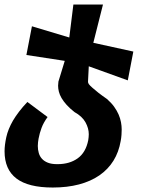

<svg xmlns="http://www.w3.org/2000/svg" viewBox="-25 -630 647 846"><path d="M207.5 196.3Q99.6 196.3 47.4 156.5Q-4.9 116.7 -4.9 36.6Q-4.9 9.8 2.7 -25.4Q10.3 -60.5 32.2 -98.6Q43.5 -117.7 59.3 -138.4Q75.2 -159.2 95.7 -180.7L184.6 -114.3Q166.5 -89.4 158 -66.2Q149.4 -43 145 -19.5Q143.6 -11.2 142.6 -3.4Q141.6 4.4 141.6 13.2Q141.6 29.3 145.8 43.9Q149.9 58.6 159.9 69.6Q169.9 80.6 186 86.9Q202.1 93.3 226.6 93.3H228.5Q281.7 93.3 317.4 67.6Q353 42 363.8 -12.2Q364.7 -19 365.5 -25.6Q366.2 -32.2 366.2 -38.6Q366.2 -64.5 351.8 -90.8Q337.4 -117.2 303.2 -136.2Q282.7 -152.3 268.8 -167.7Q254.9 -183.1 246.3 -197.8Q237.8 -212.4 234.4 -226.1Q231 -239.7 231 -252.4Q231 -260.7 232.4 -270.5L260.3 -361.8L91.3 -387.7L115.7 -514.2L280.3 -464.8L298.3 -609.9H428.7L386.2 -441.4L562.5 -402.8L538.1 -275.9L366.2 -337.9L362.8 -270.5Q362.3 -265.1 366.7 -259Q371.1 -252.9 382.3 -243.2Q393.1 -233.4 408.7 -221.2Q424.3 -209 446.3 -193.8Q465.3 -177.2 477.8 -159.9Q490.2 -142.6 497.6 -125.5Q504.9 -108.4 508.1 -91.6Q511.2 -74.7 511.2 -59.6Q511.2 -49.8 510.3 -35.6Q509.3 -21.5 506.8 -8.8Q498.5 40 474.9 78.1Q451.2 116.2 413.1 142.6Q375 168.9 323.2 182.6Q271.5 196.3 207.5 196.3Z"/></svg>

Font: Hack
Style: Bold Italic
Weight: 700
Italic angle: -11°
Monospace: yes
Designer: Christopher Simpkins
Foundry: Christopher Simpkins
Version: Version 2.017; ttfautohint (v1.4.1) -l 4 -r 80 -G 350 -x 0 -